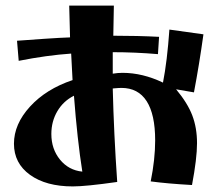

<svg xmlns="http://www.w3.org/2000/svg" viewBox="-20 -584 779 688"><path d="M30 -69Q30 -139 87.5 -202Q145 -265 240 -297L235 -392Q148 -386 47 -366L41 -438Q81 -441 139.5 -445Q198 -449 231 -450L228 -564H388L386 -456Q474 -456 550 -452L546 -390Q463 -397 384 -397V-320Q402 -323 419 -323Q491 -323 564 -288Q579 -364 587 -478L709 -461Q694 -353 675 -253L611 -264Q652 -215 669 -170.5Q686 -126 686 -71Q686 -16 668 79Q579 74 520 66Q536 -13 536 -81Q536 -174 505.5 -221.5Q475 -269 415 -269Q406 -269 384 -267Q388 -105 400 68Q288 84 241 84Q145 84 87.5 42.5Q30 1 30 -69ZM245 -241Q207 -222 185.5 -185.5Q164 -149 164 -104Q164 -50 195 -12Q226 26 275 31Q257 -83 245 -241Z"/></svg>

Font: Otomanopee
Style: Regular
Weight: 400
Designer: Das Ende der Wildnis
Foundry: Gutenberg Labo
Version: Version 3.000